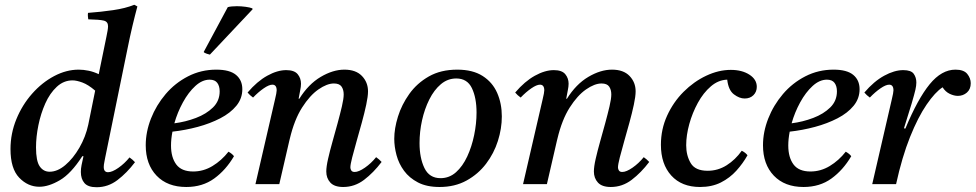

<svg xmlns="http://www.w3.org/2000/svg" viewBox="-20 -772 4090 805"><path d="M330 -117H325Q278 -44 231 -16.5Q184 11 145 11Q97 11 60.5 -27Q24 -65 24 -147Q24 -212 48.5 -272Q73 -332 114.5 -379Q156 -426 207 -453Q258 -480 310 -480Q330 -480 351.5 -475.5Q373 -471 394 -461L426 -617Q429 -631 431 -643Q433 -655 433 -662Q433 -681 415.5 -685.5Q398 -690 350 -691Q349 -698 348.5 -704.5Q348 -711 349 -718Q403 -722 454.5 -729.5Q506 -737 543 -752L556 -745Q546 -708 535.5 -664Q525 -620 514 -565L421 -111Q420 -104 417.5 -92.5Q415 -81 415 -72Q415 -50 433 -50Q450 -50 476 -68Q502 -86 523 -112Q536 -103 546 -92Q512 -47 472.5 -17Q433 13 385 13Q349 13 334 -4.5Q319 -22 319 -51Q319 -65 322 -80Q325 -95 330 -117ZM350 -249 379 -392Q350 -417 325.5 -426Q301 -435 284 -435Q247 -435 218 -408Q189 -381 170 -338.5Q151 -296 141 -247Q131 -198 131 -154Q131 -97 146.5 -74.5Q162 -52 188 -52Q221 -52 254 -80Q287 -108 313 -153Q339 -198 350 -249Z M996 -398Q996 -359 971 -328.5Q946 -298 903.5 -276Q861 -254 809 -240Q757 -226 703 -220Q697 -189 697 -162Q697 -112 719 -82.5Q741 -53 790 -53Q833 -53 871 -76Q909 -99 938 -136Q954 -127 961 -117Q927 -59 878 -23.5Q829 12 761 12Q682 12 636.5 -35.5Q591 -83 591 -163Q591 -219 613 -275Q635 -331 674.5 -377.5Q714 -424 768.5 -452Q823 -480 887 -480Q943 -480 969.5 -458Q996 -436 996 -398ZM711 -255Q758 -261 801.5 -277.5Q845 -294 873 -321.5Q901 -349 901 -389Q901 -411 891 -424.5Q881 -438 859 -438Q828 -438 799 -411.5Q770 -385 747 -343Q724 -301 711 -255ZM1038 -737 1039 -733 860 -543Q858 -543 847.5 -546.5Q837 -550 834 -554L935 -742Q941 -744 951.5 -745Q962 -746 973 -746Q991 -746 1009.5 -743.5Q1028 -741 1038 -737Z M1193 -182 1151 0H1051L1133 -355Q1140 -384 1140 -393Q1140 -417 1122 -417Q1108 -417 1085.5 -401.5Q1063 -386 1041 -363Q1034 -368 1028.5 -373Q1023 -378 1018 -384Q1058 -431 1100.5 -454.5Q1143 -478 1180 -478Q1214 -478 1228 -461Q1242 -444 1242 -421Q1242 -409 1238.5 -392.5Q1235 -376 1232 -358H1235Q1273 -419 1324.5 -449.5Q1376 -480 1424 -480Q1472 -480 1497.5 -453.5Q1523 -427 1523 -389Q1523 -368 1515.5 -333Q1508 -298 1497 -258Q1486 -218 1475 -179.5Q1464 -141 1456.5 -111.5Q1449 -82 1449 -70Q1449 -63 1453 -57Q1457 -51 1467 -51Q1484 -51 1510 -69Q1536 -87 1557 -113Q1570 -104 1580 -93Q1546 -48 1506.5 -18Q1467 12 1419 12Q1382 12 1365 -6.5Q1348 -25 1348 -53Q1348 -73 1355.5 -106Q1363 -139 1374 -178Q1385 -217 1395.5 -255.5Q1406 -294 1413.5 -326Q1421 -358 1421 -376Q1421 -396 1412 -409Q1403 -422 1380 -422Q1351 -422 1315 -397Q1279 -372 1246.5 -321Q1214 -270 1195 -190Z M2084 -284Q2084 -233 2067.5 -181Q2051 -129 2018 -85.5Q1985 -42 1936 -15Q1887 12 1823 12Q1769 12 1732.5 -7Q1696 -26 1674 -56Q1652 -86 1642.5 -121.5Q1633 -157 1633 -190Q1633 -233 1648.5 -283Q1664 -333 1696 -378Q1728 -423 1778 -451.5Q1828 -480 1897 -480Q1962 -480 2003.5 -453.5Q2045 -427 2064.5 -382.5Q2084 -338 2084 -284ZM1978 -300Q1978 -362 1958.5 -402.5Q1939 -443 1893 -443Q1857 -443 1828.5 -419Q1800 -395 1780 -355Q1760 -315 1749.5 -267.5Q1739 -220 1739 -172Q1739 -110 1759.5 -67.5Q1780 -25 1827 -25Q1864 -25 1892 -50Q1920 -75 1939 -116Q1958 -157 1968 -205.5Q1978 -254 1978 -300Z M2315 -182 2273 0H2173L2255 -355Q2262 -384 2262 -393Q2262 -417 2244 -417Q2230 -417 2207.5 -401.5Q2185 -386 2163 -363Q2156 -368 2150.5 -373Q2145 -378 2140 -384Q2180 -431 2222.5 -454.5Q2265 -478 2302 -478Q2336 -478 2350 -461Q2364 -444 2364 -421Q2364 -409 2360.5 -392.5Q2357 -376 2354 -358H2357Q2395 -419 2446.5 -449.5Q2498 -480 2546 -480Q2594 -480 2619.5 -453.5Q2645 -427 2645 -389Q2645 -368 2637.5 -333Q2630 -298 2619 -258Q2608 -218 2597 -179.5Q2586 -141 2578.5 -111.5Q2571 -82 2571 -70Q2571 -63 2575 -57Q2579 -51 2589 -51Q2606 -51 2632 -69Q2658 -87 2679 -113Q2692 -104 2702 -93Q2668 -48 2628.5 -18Q2589 12 2541 12Q2504 12 2487 -6.5Q2470 -25 2470 -53Q2470 -73 2477.5 -106Q2485 -139 2496 -178Q2507 -217 2517.5 -255.5Q2528 -294 2535.5 -326Q2543 -358 2543 -376Q2543 -396 2534 -409Q2525 -422 2502 -422Q2473 -422 2437 -397Q2401 -372 2368.5 -321Q2336 -270 2317 -190Z M2915 12Q2838 12 2794.5 -36Q2751 -84 2751 -165Q2751 -230 2777 -287Q2803 -344 2846 -387Q2889 -430 2941 -454.5Q2993 -479 3044 -479Q3091 -479 3122 -459Q3153 -439 3153 -408Q3153 -387 3139 -373Q3125 -359 3102 -359Q3080 -359 3057 -376.5Q3034 -394 3029 -438Q2992 -437 2960.5 -410Q2929 -383 2906 -341Q2883 -299 2870 -252Q2857 -205 2857 -163Q2857 -120 2876 -88Q2895 -56 2947 -56Q2990 -56 3026.5 -79Q3063 -102 3090 -140Q3106 -132 3114 -121Q3095 -87 3067.5 -56.5Q3040 -26 3002.5 -7Q2965 12 2915 12Z M3584 -398Q3584 -359 3559 -328.5Q3534 -298 3491.5 -276Q3449 -254 3397 -240Q3345 -226 3291 -220Q3285 -189 3285 -162Q3285 -112 3307 -82.5Q3329 -53 3378 -53Q3421 -53 3459 -76Q3497 -99 3526 -136Q3542 -127 3549 -117Q3515 -59 3466 -23.5Q3417 12 3349 12Q3270 12 3224.5 -35.5Q3179 -83 3179 -163Q3179 -219 3201 -275Q3223 -331 3262.5 -377.5Q3302 -424 3356.5 -452Q3411 -480 3475 -480Q3531 -480 3557.5 -458Q3584 -436 3584 -398ZM3299 -255Q3346 -261 3389.5 -277.5Q3433 -294 3461 -321.5Q3489 -349 3489 -389Q3489 -411 3479 -424.5Q3469 -438 3447 -438Q3416 -438 3387 -411.5Q3358 -385 3335 -343Q3312 -301 3299 -255Z M3737 0H3637L3719 -355Q3726 -384 3726 -393Q3726 -417 3708 -417Q3694 -417 3671.5 -401.5Q3649 -386 3627 -363Q3620 -368 3614.5 -373Q3609 -378 3604 -384Q3644 -431 3687 -454.5Q3730 -478 3767 -478Q3800 -478 3811 -462.5Q3822 -447 3822 -426Q3822 -413 3818 -395.5Q3814 -378 3802 -337L3770 -234L3776 -233Q3828 -358 3878 -419Q3928 -480 3986 -480Q4021 -480 4035.5 -462Q4050 -444 4050 -423Q4050 -398 4034 -384Q4018 -370 3996 -370Q3980 -370 3962 -378.5Q3944 -387 3932 -406Q3901 -386 3865 -333.5Q3829 -281 3795.5 -197.5Q3762 -114 3737 0Z"/></svg>

Font: Tiro Devanagari Marathi
Style: Italic
Weight: 400
Italic angle: -11°
Designer: Devanagari: John Hudson & Fiona Ross, assisted by Paul Hanslow. Latin: John Hudson with Paul Hanslow, assisted by Kaja S
Foundry: Tiro Typeworks Ltd.
Version: Version 1.52